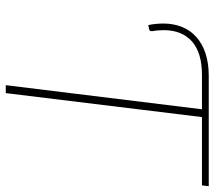

<svg xmlns="http://www.w3.org/2000/svg" viewBox="-59 -684 743 665"><g transform="rotate(90 312.5 -351.5)"><path d="M622 -679.5H385.5L302.5 0H275L358.5 -679.5H240Q162.5 -679.5 123.5 -644.8Q84.5 -610 84.5 -547.5Q84.5 -540 85.2 -529.2Q86 -518.5 87.5 -510.5Q88.5 -505.5 87.5 -501.5Q86.5 -497.5 81 -496.5L67 -493.5Q64 -506 62.8 -520Q61.5 -534 61.5 -545Q61.5 -581.5 73.5 -610.8Q85.5 -640 108.8 -660.5Q132 -681 165.5 -692Q199 -703 242.5 -703H625Z"/></g></svg>

Font: Lato ExtraLight
Style: Italic
Weight: 275
Italic angle: -7°
Designer: Lukasz Dziedzic with Adam Twardoch and Botio Nikoltchev
Foundry: tyPoland Lukasz Dziedzic
Version: Version 2.015; 2015-08-06; http://www.latofonts.com/